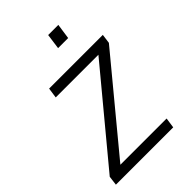

<svg xmlns="http://www.w3.org/2000/svg" viewBox="-206 -776 862 862"><g transform="rotate(-45 224.5 -345.0)"><path d="M6.5 0 12 -44.5 363.5 -468H92.5L99.5 -517H440.5L434.5 -472.5L84 -49H377.5L370.5 0ZM256.5 -617 266.5 -690H331L320.5 -617Z"/></g></svg>

Font: Public Sans ExtraLight
Style: Italic
Weight: 200
Italic angle: -8°
Designer: The Public Sans project authors (U.S. Web Design System). Libre Franklin designed by Pablo Impallari and Rodrigo Fuenzal
Version: Version 1.007; ttfautohint (v1.8.1) -l 8 -r 50 -G 200 -x 14 